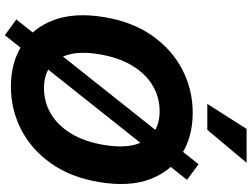

<svg xmlns="http://www.w3.org/2000/svg" viewBox="-142 -856 1033 789"><g transform="rotate(90 374.5 -461.5)"><path d="M124.6 35 60 -12.1 654.9 -761.1 719.1 -713.5ZM336 10.2Q237.1 10.2 165.6 -35.3Q94 -80.7 62.2 -166.4Q30.4 -252.1 50.3 -372.7Q69.6 -489.6 126.8 -570.8Q184 -652 266.4 -694.4Q348.7 -736.9 443.5 -736.9Q542.1 -736.9 613.4 -691.6Q684.8 -646.2 716.7 -560.5Q748.7 -474.8 728.3 -353.1Q709.2 -236.7 652 -155.5Q594.7 -74.3 512.6 -32.1Q430.5 10.2 336 10.2ZM342.2 -125.8Q400.2 -125.8 448.2 -154.5Q496.2 -183.2 529.4 -238.4Q562.7 -293.6 575.7 -372.7Q588.1 -447.7 574.8 -498.3Q561.5 -549 526.2 -575Q490.9 -601 437.1 -601Q379.4 -601 331.2 -572.1Q282.9 -543.3 249.7 -488.1Q216.4 -432.9 202.9 -353.1Q190.7 -278.8 204.1 -228.1Q217.5 -177.4 253 -151.6Q288.6 -125.8 342.2 -125.8ZM406.9 -796.9 509.7 -958.4H648.9L513.6 -796.9Z"/></g></svg>

Font: Inter Tight
Style: Italic
Weight: 400
Italic angle: -9.39999°
Designer: Rasmus Andersson
Foundry: rsms
Version: Version 3.002